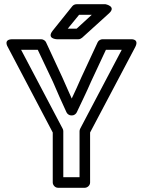

<svg xmlns="http://www.w3.org/2000/svg" viewBox="-20 -865 682 910"><path d="M280 -25V-243C280 -247 279 -252 277 -255L80 -629H159L231 -477C252 -427 272 -383 295 -333C299 -324 309 -318 317 -318H322C332 -318 341 -326 344 -333C367 -382 390 -428 411 -477L482 -629H557L360 -255C358 -251 357 -247 357 -243V-25ZM230 0C230 11 240 25 255 25H382C393 25 407 15 407 0V-237L621 -642C642 -683 599 -679 599 -679H466C458 -679 447 -674 443 -665L365 -497C350 -462 336 -432 320 -398C306 -430 291 -462 276 -497L198 -665C195 -672 185 -679 175 -679H39C-7 -679 17 -642 17 -642L230 -237ZM415 -795 343 -729H301L355 -795ZM497 -802C533 -835 480 -845 480 -845H343C336 -845 328 -842 323 -836L230 -720C199 -681 249 -679 249 -679H352C358 -679 364 -682 369 -686Z"/></svg>

Font: Falling Sky
Style: ExtOu
Weight: 400
Designer: Paul D. Hunt
Foundry: Adobe Systems Incorporated
Version: Version 1.02